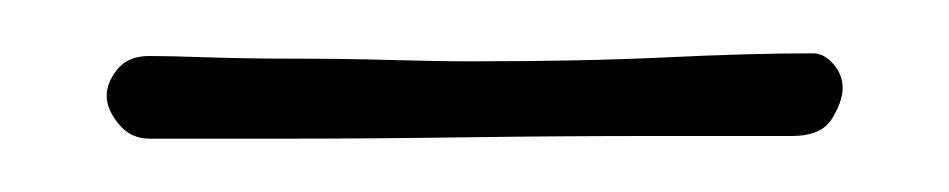

<svg xmlns="http://www.w3.org/2000/svg" viewBox="-20 -562 356 72"><path d="M285 -542Q289 -542 292.5 -538Q296 -534 296 -529Q296 -524 292 -517.5Q288 -511 277 -511Q257 -511 223.5 -511Q190 -511 154 -510.5Q118 -510 86 -510Q54 -510 36 -510Q29 -510 24.5 -515.5Q20 -521 20 -526Q20 -531 24 -536Q28 -541 36 -541Q43 -541 58 -540.5Q73 -540 91 -540Q109 -540 126.5 -539.5Q144 -539 157 -539Q199 -539 230 -540.5Q261 -542 285 -542Z"/></svg>

Font: Life Savers
Style: Regular
Weight: 400
Designer: Pablo Impallari, Rodrigo Fuenzalida, Brenda Gallo
Foundry: Pablo Impallari, Rodrigo Fuenzalida, Brenda Gallo
Version: Version 3.001; ttfautohint (v0.95) -l 8 -r 50 -G 200 -x 14 -